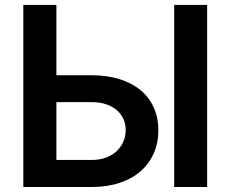

<svg xmlns="http://www.w3.org/2000/svg" viewBox="-20 -747 919 767"><path d="M345.5 -446.4Q408.4 -446.4 457.9 -430.8Q507.5 -415.1 541.7 -386.5Q576 -358 594.3 -317.3Q612.6 -276.6 612.6 -226.6Q612.6 -176.5 594.3 -134.8Q576 -93 541.7 -63Q507.5 -33 457.9 -16.5Q408.4 0 345.5 0H73.2V-727.3H205.3V-446.4ZM807.5 0H675.8V-727.3H807.5ZM205.3 -108H345.5Q378.6 -108 404.1 -117.7Q429.7 -127.5 446.9 -144Q464.1 -160.5 473.2 -182.4Q482.2 -204.2 482.2 -228Q482.2 -251.1 473.2 -271.3Q464.1 -291.5 446.9 -306.6Q429.7 -321.7 404.1 -330.4Q378.6 -339.1 345.5 -339.1H205.3Z"/></svg>

Font: Interop SemBd
Style: Regular
Weight: 600
Designer: Rasmus Andersson, Google, Jang Haemin
Foundry: jhaemin
Version: Version 1.008